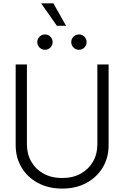

<svg xmlns="http://www.w3.org/2000/svg" viewBox="-20 -1111 739 1142"><path d="M349.6 10.7Q268.1 10.7 205.6 -22.9Q143.1 -56.6 108.2 -115Q73.2 -173.3 73.2 -247.6V-727.5H140.1V-252.4Q140.1 -194.3 166.3 -149.2Q192.4 -104 239.5 -78.1Q286.6 -52.2 349.6 -52.2Q413.1 -52.2 460 -78.1Q506.8 -104 533 -149.2Q559.1 -194.3 559.1 -252.4V-727.5H626V-247.6Q626 -173.3 591.1 -115Q556.2 -56.6 493.9 -22.9Q431.6 10.7 349.6 10.7ZM449.7 -814.9Q430.7 -814.9 417.2 -828.4Q403.8 -841.8 403.8 -860.4Q403.8 -879.4 417.2 -892.8Q430.7 -906.2 449.7 -906.2Q468.8 -906.2 481.9 -892.8Q495.1 -879.4 495.1 -860.4Q495.1 -841.8 481.9 -828.4Q468.8 -814.9 449.7 -814.9ZM247.6 -814.9Q228.5 -814.9 215.1 -828.4Q201.7 -841.8 201.7 -860.4Q201.7 -879.4 215.3 -892.8Q229 -906.2 247.6 -906.2Q266.6 -906.2 279.8 -892.8Q293 -879.4 293 -860.4Q293 -841.8 279.8 -828.4Q266.6 -814.9 247.6 -814.9ZM318.4 -957.5 224.6 -1091.3H297.4L373 -957.5Z"/></svg>

Font: Inter 28pt Light
Style: Regular
Weight: 300
Designer: Rasmus Andersson
Foundry: rsms
Version: Version 4.001;git-66647c0bb